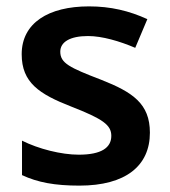

<svg xmlns="http://www.w3.org/2000/svg" viewBox="-20 -572 533 602"><path d="M450 -156C450 -247 396 -283 297 -322C198 -360 169 -374 169 -410C169 -440 199 -459 256 -459C300 -459 355 -443 404 -422L442 -512C385 -538 327 -552 259 -552C132 -552 48 -500 48 -402C48 -313 103 -277 203 -238C303 -199 329 -180 329 -146C329 -109 298 -87 227 -87C172 -87 101 -105 49 -131V-23C98 0 152 10 229 10C374 10 450 -52 450 -156Z"/></svg>

Font: Noto Sans Georgian SemiBold
Style: Regular
Weight: 600
Designer: Monotype Design Team, Akaki Razmadze
Foundry: Google LLC
Version: Version 2.005